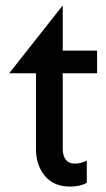

<svg xmlns="http://www.w3.org/2000/svg" viewBox="-20 -679 393 710"><path d="M239 11Q277 11 301 -3V-85Q279 -74 257 -74Q234 -74 223 -89Q212 -104 212 -128V-408H339V-492H212V-659L14 -408H113V-128Q113 -68 146 -28.5Q179 11 239 11Z"/></svg>

Font: Geom
Style: Regular
Weight: 400
Version: Version 1.102